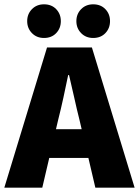

<svg xmlns="http://www.w3.org/2000/svg" viewBox="-30 -870 644 890"><path d="M-10 0 188 -650H396L594 0H412L338 -316Q326 -363 314 -418Q302 -473 290 -522H286Q276 -473 264 -418Q252 -363 240 -316L166 0ZM132 -138V-271H450V-138ZM402 -694Q368 -694 346 -716.5Q324 -739 324 -772Q324 -805 346 -827.5Q368 -850 402 -850Q437 -850 458.5 -827.5Q480 -805 480 -772Q480 -739 458.5 -716.5Q437 -694 402 -694ZM174 -694Q140 -694 118 -716.5Q96 -739 96 -772Q96 -805 118 -827.5Q140 -850 174 -850Q209 -850 230.5 -827.5Q252 -805 252 -772Q252 -739 230.5 -716.5Q209 -694 174 -694Z"/></svg>

Font: Assistant ExtraLight ExtraBold
Style: Regular
Weight: 800
Version: Version 3.000